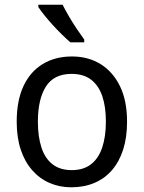

<svg xmlns="http://www.w3.org/2000/svg" viewBox="-20 -786 610 816"><path d="M520 -269Q520 -202 503.5 -150.5Q487 -99 456 -63Q425 -27 381 -8.5Q337 10 283 10Q233 10 190.5 -8.5Q148 -27 116.5 -63Q85 -99 68 -150.5Q51 -202 51 -269Q51 -358 79.5 -419.5Q108 -481 161 -513.5Q214 -546 286 -546Q355 -546 407.5 -513.5Q460 -481 490 -419.5Q520 -358 520 -269ZM141 -269Q141 -206 156 -159.5Q171 -113 203 -88Q235 -63 285 -63Q335 -63 367 -88Q399 -113 414.5 -159.5Q430 -206 430 -269Q430 -333 414.5 -378Q399 -423 367 -447.5Q335 -472 284 -472Q209 -472 175 -418Q141 -364 141 -269ZM246 -766Q257 -744 273 -716.5Q289 -689 306.5 -663Q324 -637 338 -618V-606H279Q263 -620 243 -639.5Q223 -659 203.5 -680.5Q184 -702 168 -722Q152 -742 143 -756V-766Z"/></svg>

Font: Noto Sans Display
Style: Regular
Weight: 400
Designer: Monotype Design Team
Foundry: Monotype Imaging Inc.
Version: Version 2.003